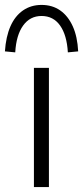

<svg xmlns="http://www.w3.org/2000/svg" viewBox="-58 -761 338 781"><path d="M80 0V-485H141V0ZM4 -548 -38 -552Q-34 -612 -15.5 -654Q3 -696 35.5 -718.5Q68 -741 111 -741Q155 -741 187 -718.5Q219 -696 238 -654Q257 -612 260 -552L218 -548Q214 -618 186.5 -657Q159 -696 111 -696Q64 -696 36 -657Q8 -618 4 -548Z"/></svg>

Font: Nunito Sans 12pt Light
Style: Regular
Weight: 300
Designer: Vernon Adams
Foundry: Vernon Adams
Version: Version 3.101;gftools[0.9.27]